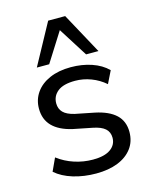

<svg xmlns="http://www.w3.org/2000/svg" viewBox="-115 -830 727 915"><g transform="rotate(-15 248.5 -372.5)"><path d="M246 9Q185 9 132.5 -7Q80 -23 46 -53L75 -116Q112 -88 156.5 -73.5Q201 -59 248 -59Q305 -59 334.5 -80Q364 -101 364 -136Q364 -164 345 -181Q326 -198 285 -206L190 -225Q126 -240 93.5 -273.5Q61 -307 61 -360Q61 -404 85 -438.5Q109 -473 153.5 -492.5Q198 -512 258 -512Q313 -512 360.5 -496Q408 -480 439 -449L409 -388Q378 -415 339.5 -429.5Q301 -444 261 -444Q203 -444 175 -421.5Q147 -399 147 -363Q147 -336 164 -318.5Q181 -301 219 -292L314 -273Q381 -259 415 -227Q449 -195 449 -142Q449 -95 423.5 -61Q398 -27 352.5 -9Q307 9 246 9ZM102 -552 212 -754H296L406 -552H345L254 -696L163 -552Z"/></g></svg>

Font: Mulish Medium
Style: Regular
Weight: 500
Designer: Vernon Adams
Foundry: Vernon Adams
Version: Version 3.603; ttfautohint (v1.8.3)